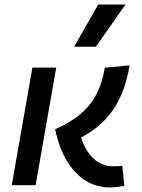

<svg xmlns="http://www.w3.org/2000/svg" viewBox="-20 -815 626 845"><path d="M461.4 9.8Q406.2 9.8 358.4 -19Q310.5 -47.9 275.4 -105Q240.2 -162.1 222.7 -246.1Q293.5 -277.3 337.6 -315.9Q381.8 -354.5 406.2 -403.8Q430.7 -453.1 441.4 -517.1L550.3 -527.3Q538.6 -455.6 515.6 -401.9Q492.7 -348.1 461.2 -309.6Q429.7 -271 392.8 -244.4Q356 -217.8 316.4 -200.7L326.2 -252.9Q338.4 -190.4 362.3 -153.1Q386.2 -115.7 415.5 -99.4Q444.8 -83 473.1 -83Q489.3 -83 498.3 -83.7Q507.3 -84.5 518.1 -85.4L527.3 2.9Q512.2 5.9 496.8 7.8Q481.4 9.8 461.4 9.8ZM31.7 0 122.6 -517.6H227.5L136.7 0ZM306.2 -609.4 412.1 -794.9H532.2L401.9 -609.4Z"/></svg>

Font: Cascadia Code PL
Style: Italic
Weight: 400
Italic angle: -10°
Monospace: yes
Designer: Aaron Bell
Foundry: Saja Typeworks
Version: Version 2404.023